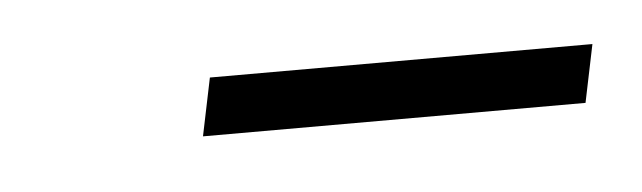

<svg xmlns="http://www.w3.org/2000/svg" viewBox="-22 -684 321 96"><g transform="rotate(-5 138.0 -635.5)"><path d="M78 -621 84 -650H276L270 -621Z"/></g></svg>

Font: Saira ExtraCondensed Thin
Style: Italic
Weight: 250
Width: 2
Italic angle: -12°
Designer: Hector Gatti with collaboration of the Omnibus-Type team
Foundry: Omnibus-Type
Version: Version 1.101